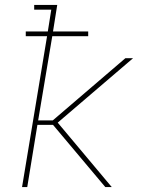

<svg xmlns="http://www.w3.org/2000/svg" viewBox="-20 -755 640 775"><path d="M69 0 170 -609H84V-628H173L187 -716H118V-735H211L194 -628H336V-609H191L134 -269H193L486 -520H517L213 -260L431 0H405L194 -251H131L90 0Z"/></svg>

Font: Iosevka Etoile Thin
Style: Italic
Weight: 100
Italic angle: -9°
Designer: Belleve Invis
Foundry: Belleve Invis
Version: Version 22.1.2; ttfautohint (v1.8.4)